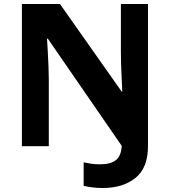

<svg xmlns="http://www.w3.org/2000/svg" viewBox="-20 -734 853 964"><path d="M496 210Q465 210 441 206.5Q417 203 400 199V81Q418 85 438 88Q458 91 481 91Q537 91 563 69Q589 47 591 -2L220 -540H216Q218 -512 220 -474.5Q222 -437 223.5 -400Q225 -363 225 -336V0H90V-714H281L591 -274H594Q593 -302 591 -338.5Q589 -375 588 -411Q587 -447 587 -471V-714H723V0Q723 109 660 159.5Q597 210 496 210Z"/></svg>

Font: Noto Sans Bengali UI
Style: Bold
Weight: 700
Designer: Jelle Bosma - Monotype Design Team
Foundry: Monotype Imaging Inc.
Version: Version 2.003; ttfautohint (v1.8.4.7-5d5b)